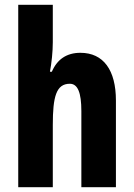

<svg xmlns="http://www.w3.org/2000/svg" viewBox="-20 -780 558 800"><path d="M200 -604V-760H56V0H200V-259C200 -377 214 -431 271 -431C304 -431 319 -394 319 -317V0H463V-361C463 -488 411 -560 315 -560C258 -560 218 -533 196 -481H188C195 -517 200 -565 200 -604Z"/></svg>

Font: Noto Sans Kannada ExtraCondensed ExtraBold
Style: Regular
Weight: 800
Width: 2
Designer: Jelle Bosma - Monotype Design Team
Foundry: Monotype Imaging Inc.
Version: Version 2.005